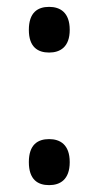

<svg xmlns="http://www.w3.org/2000/svg" viewBox="-20 -532 286 559"><path d="M123 -379C155 -379 183 -395 183 -445C183 -496 155 -512 123 -512C90 -512 64 -496 64 -445C64 -395 90 -379 123 -379ZM123 7C155 7 183 -9 183 -60C183 -111 155 -127 123 -127C90 -127 64 -111 64 -60C64 -9 90 7 123 7Z"/></svg>

Font: Noto Serif Devanagari Condensed Medium
Style: Regular
Weight: 500
Width: 3
Designer: Universal Thirst, Indian Type Foundry and the Monotype Design Team
Foundry: Monotype Imaging Inc.
Version: Version 2.004